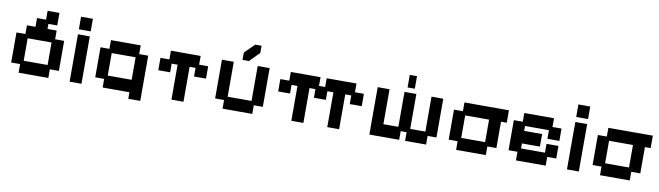

<svg xmlns="http://www.w3.org/2000/svg" viewBox="-39 -1235 6464 1883"><g transform="rotate(10 3193.0 -293.5)"><path d="M150 11V-75H61V-374H150V-461H235V-548H325V-636H443V-511H355V-461H446V-374H536V-75H446V11ZM179 -113H417V-337H179Z M658 11V-461H776V11ZM658 -511V-636H776V-511Z M1254 76V11H987V-75H898V-374H987V-461H1283V-374H1373V76ZM1016 -113H1254V-337H1016Z M1672 11V-337H1613V-251H1495V-374H1584V-461H1880V-374H1970V-251H1851V-337H1792V11Z M2181 11V-75H2092V-461H2210V-113H2448V-461H2567V-75H2477V11ZM2291 -494V-567L2388 -663H2451V-592L2355 -494Z M2866 11V-336H2807V-250H2689V-373H2778V-460H3074V-373H3135V-460H3432V-373H3521V-250H3402V-336H3342V11H3224V-336H3164V-250H3045V-336H2986V11Z M3643 11V-461H3761V-113H3910V-461H4028V-113H4179V-461H4296V-75H4208V11H3999V-75H3940V11ZM3932 -509V-634H4004V-509Z M4507 11V-75H4418V-374H4507V-461H4950V-337H4893V-75H4803V11ZM4536 -113H4774V-337H4536Z M5103 11V-75H5014V-374H5103V-461H5399V-374H5489V-251H5370V-337H5132V-288H5311V-163H5132V-113H5370V-201H5489V-76H5399V11Z M5611 11V-461H5729V11ZM5611 -511V-636H5729V-511Z M5940 11V-75H5851V-374H5940V-461H6383V-337H6326V-75H6236V11ZM5969 -113H6207V-337H5969Z"/></g></svg>

Font: Pixelify Sans SemiBold
Style: Regular
Weight: 600
Designer: Stefie Justprince
Foundry: Typecalism Foundryline
Version: Version 1.000